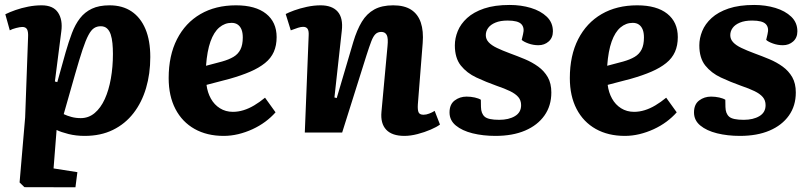

<svg xmlns="http://www.w3.org/2000/svg" viewBox="-20 -548 3353 794"><path d="M96 -392Q97.5 -416.5 92 -426.5Q86.5 -436.5 72.5 -436.5Q63 -436.5 46.5 -432.2Q30 -428 20.5 -422.5L2 -489Q20 -498 44.3 -506.5Q68.5 -515 96.5 -520.5Q124.5 -526 152 -526Q200 -526 220 -496Q240 -466 233.5 -418L207 -211L217 -208.5L251.5 -332Q264 -375.5 277.5 -411.2Q291 -447 310.8 -472.5Q330.5 -498 360 -512Q389.5 -526 433 -526Q486.5 -526 524 -500.8Q561.5 -475.5 581.5 -428Q601.5 -380.5 601.5 -312Q601.5 -243 584 -183.8Q566.5 -124.5 532 -80Q497.5 -35.5 447 -10.8Q396.5 14 330 14Q294.5 14 263.5 6.3Q232.5 -1.5 214 -10.5L201.5 148.5L300 164L292 226.5L81 226L61 206.5L84 -62.5ZM396.5 -439.5Q381 -439.5 369 -431.7Q357 -424 345.8 -403Q334.5 -382 321.5 -343Q308.5 -304 290.5 -241L243.5 -76Q258 -69 275.8 -64.3Q293.5 -59.5 314 -59.5Q346.5 -59.5 371.5 -80.5Q396.5 -101.5 413.3 -138.3Q430 -175 438.5 -223.3Q447 -271.5 447 -325Q447 -348.5 445 -369Q443 -389.5 437.8 -405.5Q432.5 -421.5 422.5 -430.5Q412.5 -439.5 396.5 -439.5Z M956 -526Q1036.5 -526 1080.3 -491.3Q1124 -456.5 1124 -394.5Q1124 -360 1112.3 -333.5Q1100.5 -307 1076 -287.3Q1051.5 -267.5 1015.3 -251.8Q979 -236 929.5 -222L834 -197Q838 -165.5 852 -140.3Q866 -115 889.5 -100.3Q913 -85.5 943 -85.5Q965 -85.5 987 -92.3Q1009 -99 1031.3 -112.3Q1053.5 -125.5 1076 -144L1119.5 -83.5Q1101 -62.5 1077 -44.7Q1053 -27 1024.3 -13.7Q995.5 -0.5 965.3 6.8Q935 14 905 14Q836 14 784.8 -14.7Q733.5 -43.5 705.5 -97.2Q677.5 -151 677.5 -225Q677.5 -318.5 712 -386Q746.5 -453.5 809 -489.8Q871.5 -526 956 -526ZM984 -393Q984 -412.5 978.8 -425.7Q973.5 -439 963.3 -446.2Q953 -453.5 937.5 -453.5Q909.5 -453.5 887 -434.5Q864.5 -415.5 850.5 -376.5Q836.5 -337.5 832 -276L898 -293.5Q926.5 -301.5 945.5 -312.8Q964.5 -324 974.3 -343.3Q984 -362.5 984 -393Z M1799.5 -33Q1786.5 -23 1761 -12Q1735.5 -1 1706.5 6.5Q1677.5 14 1652.5 14Q1601 14 1577 -11.8Q1553 -37.5 1557.5 -85.5L1582.5 -357Q1586 -390.5 1579.3 -403.2Q1572.5 -416 1557 -416Q1542 -416 1532.8 -407Q1523.5 -398 1515.5 -377.2Q1507.5 -356.5 1495.5 -319L1395 0H1240.5L1256.5 -402Q1257.5 -420.5 1252 -428.7Q1246.5 -437 1233.5 -437Q1224.5 -437 1212.5 -433.2Q1200.5 -429.5 1182.5 -422.5L1161.5 -490Q1172.5 -496 1196.2 -504.8Q1220 -513.5 1249.3 -519.8Q1278.5 -526 1305.5 -526Q1353.5 -526 1376.5 -499.8Q1399.5 -473.5 1393.5 -421L1363 -145L1372.5 -142.5L1441 -374.5Q1456 -424.5 1476.3 -458Q1496.5 -491.5 1527.8 -508.8Q1559 -526 1606 -526Q1652 -526 1680.3 -507.8Q1708.5 -489.5 1720.3 -454.5Q1732 -419.5 1728 -370L1708 -116.5Q1706.5 -93.5 1711 -83.5Q1715.5 -73.5 1731.5 -73.5Q1742.5 -73.5 1755 -78.3Q1767.5 -83 1777.5 -89.5Z M2044.5 -52.5Q2084 -52.5 2109.5 -67.8Q2135 -83 2135 -113Q2135 -133 2123.5 -146.5Q2112 -160 2089.5 -171Q2067 -182 2033 -193.5Q1989.5 -209 1950 -227.5Q1910.5 -246 1885.7 -277Q1861 -308 1861 -360.5Q1861 -390 1873 -419.5Q1885 -449 1911.7 -473.5Q1938.5 -498 1982 -512.8Q2025.5 -527.5 2088 -527.5Q2134.5 -527.5 2175.3 -515.3Q2216 -503 2241.3 -478.8Q2266.5 -454.5 2266.5 -418.5Q2266.5 -392 2249 -376.5Q2231.5 -361 2206.5 -361Q2185.5 -361 2165.8 -368Q2146 -375 2137.5 -383L2143 -406.5Q2150 -433.5 2136 -448.2Q2122 -463 2079.5 -463Q2049 -463 2028.8 -454.5Q2008.5 -446 1998.8 -432.5Q1989 -419 1989 -402.5Q1989 -386 2000.8 -373.3Q2012.5 -360.5 2035 -349.8Q2057.5 -339 2088.5 -327.5Q2120 -316 2150.5 -303.3Q2181 -290.5 2205.8 -272.5Q2230.5 -254.5 2245.3 -228.8Q2260 -203 2260 -165.5Q2260 -110.5 2231.5 -70.3Q2203 -30 2151.5 -8Q2100 14 2029 14Q1977.5 14 1934.3 3.3Q1891 -7.5 1865 -29Q1839 -50.5 1839 -83Q1839 -116.5 1860.3 -132.5Q1881.5 -148.5 1909.5 -148.5Q1927 -148.5 1943.5 -144.8Q1960 -141 1968.5 -135.5L1969 -105.5Q1969.5 -78.5 1984.3 -65.5Q1999 -52.5 2044.5 -52.5Z M2615 -526Q2695.5 -526 2739.3 -491.3Q2783 -456.5 2783 -394.5Q2783 -360 2771.3 -333.5Q2759.5 -307 2735 -287.3Q2710.5 -267.5 2674.3 -251.8Q2638 -236 2588.5 -222L2493 -197Q2497 -165.5 2511 -140.3Q2525 -115 2548.5 -100.3Q2572 -85.5 2602 -85.5Q2624 -85.5 2646 -92.3Q2668 -99 2690.3 -112.3Q2712.5 -125.5 2735 -144L2778.5 -83.5Q2760 -62.5 2736 -44.7Q2712 -27 2683.3 -13.7Q2654.5 -0.5 2624.3 6.8Q2594 14 2564 14Q2495 14 2443.8 -14.7Q2392.5 -43.5 2364.5 -97.2Q2336.5 -151 2336.5 -225Q2336.5 -318.5 2371 -386Q2405.5 -453.5 2468 -489.8Q2530.5 -526 2615 -526ZM2643 -393Q2643 -412.5 2637.8 -425.7Q2632.5 -439 2622.3 -446.2Q2612 -453.5 2596.5 -453.5Q2568.5 -453.5 2546 -434.5Q2523.5 -415.5 2509.5 -376.5Q2495.5 -337.5 2491 -276L2557 -293.5Q2585.5 -301.5 2604.5 -312.8Q2623.5 -324 2633.3 -343.3Q2643 -362.5 2643 -393Z M3055.5 -52.5Q3095 -52.5 3120.5 -67.8Q3146 -83 3146 -113Q3146 -133 3134.5 -146.5Q3123 -160 3100.5 -171Q3078 -182 3044 -193.5Q3000.5 -209 2961 -227.5Q2921.5 -246 2896.7 -277Q2872 -308 2872 -360.5Q2872 -390 2884 -419.5Q2896 -449 2922.7 -473.5Q2949.5 -498 2993 -512.8Q3036.5 -527.5 3099 -527.5Q3145.5 -527.5 3186.3 -515.3Q3227 -503 3252.3 -478.8Q3277.5 -454.5 3277.5 -418.5Q3277.5 -392 3260 -376.5Q3242.5 -361 3217.5 -361Q3196.5 -361 3176.8 -368Q3157 -375 3148.5 -383L3154 -406.5Q3161 -433.5 3147 -448.2Q3133 -463 3090.5 -463Q3060 -463 3039.8 -454.5Q3019.5 -446 3009.8 -432.5Q3000 -419 3000 -402.5Q3000 -386 3011.8 -373.3Q3023.5 -360.5 3046 -349.8Q3068.5 -339 3099.5 -327.5Q3131 -316 3161.5 -303.3Q3192 -290.5 3216.8 -272.5Q3241.5 -254.5 3256.3 -228.8Q3271 -203 3271 -165.5Q3271 -110.5 3242.5 -70.3Q3214 -30 3162.5 -8Q3111 14 3040 14Q2988.5 14 2945.3 3.3Q2902 -7.5 2876 -29Q2850 -50.5 2850 -83Q2850 -116.5 2871.3 -132.5Q2892.5 -148.5 2920.5 -148.5Q2938 -148.5 2954.5 -144.8Q2971 -141 2979.5 -135.5L2980 -105.5Q2980.5 -78.5 2995.3 -65.5Q3010 -52.5 3055.5 -52.5Z"/></svg>

Font: Literata
Style: Italic
Weight: 400
Italic angle: -2°
Designer: Latin by Veronika Burian and Jose Scaglione. Greek by Irene Vlachou. Cyrillic by Vera Evstafieva
Foundry: TypeTogether
Version: Version 3.103;gftools[0.9.29]